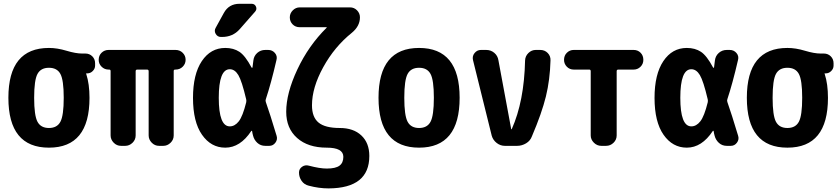

<svg xmlns="http://www.w3.org/2000/svg" viewBox="-20 -790 4540 1040"><path d="M183.1 -130.4Q201.2 -96.7 245.1 -96.7Q289.1 -96.7 307.1 -130.4Q325.2 -164.1 325.2 -260.3Q325.2 -356.4 307.1 -389.6Q289.1 -422.9 245.1 -422.9Q201.2 -422.9 183.1 -389.6Q165 -356.4 165 -260.3Q165 -164.1 183.1 -130.4ZM442.4 -500Q464.8 -500 480 -484.9Q495.1 -469.7 495.1 -447.3V-434.6Q495.1 -418 482.4 -405.3Q469.7 -392.6 453.1 -392.6H447.3Q446.3 -392.6 446.3 -391.6V-390.6Q447.3 -389.6 447.3 -388.7Q464.8 -335 464.8 -259.8Q464.8 9.8 245.1 9.8Q25.4 9.8 25.4 -260.3Q25.4 -530.3 245.1 -530.3Q290 -530.3 340.3 -515.1Q390.6 -500 424.8 -500Z M930.7 -519.5Q954.1 -519.5 969.7 -503.9Q985.4 -488.3 985.4 -466.3Q985.4 -444.3 969.7 -428.7Q954.1 -413.1 930.7 -413.1H928.7Q920.9 -413.1 920.9 -405.3V-56.6Q920.9 -33.2 903.8 -16.6Q886.7 0 864.3 0H841.8Q818.4 0 801.8 -17.1Q785.2 -34.2 785.2 -56.6V-404.3Q785.2 -413.1 776.4 -413.1H723.6Q714.8 -413.1 714.8 -404.3V-56.6Q714.8 -33.2 697.8 -16.6Q680.7 0 658.2 0H635.7Q612.3 0 595.7 -17.1Q579.1 -34.2 579.1 -56.6V-405.3Q579.1 -413.1 571.3 -413.1H568.4Q545.9 -413.1 530.3 -428.7Q514.6 -444.3 514.6 -465.8Q514.6 -489.3 530.3 -504.4Q545.9 -519.5 568.4 -519.5Z M1277.3 -769.5H1342.8Q1359.4 -769.5 1366.2 -754.9Q1373 -740.2 1362.3 -727.5L1278.3 -631.8Q1241.2 -589.8 1182.6 -589.8H1176.8Q1158.2 -589.8 1148.4 -606.4Q1138.7 -623 1148.4 -639.6L1192.4 -719.7Q1219.7 -769.5 1277.3 -769.5ZM1313.5 -235.4Q1315.4 -244.1 1313.5 -252Q1290 -351.6 1271 -383.3Q1252 -415 1224.6 -415Q1165 -415 1165 -260.3Q1165 -105.5 1224.6 -105.5Q1252 -105.5 1273.4 -132.8Q1294.9 -160.2 1313.5 -235.4ZM1419.9 -237.3Q1442.4 -173.8 1478.5 -53.7Q1484.4 -34.2 1471.7 -17.1Q1459 0 1438.5 0H1417Q1391.6 0 1374 -16.1Q1356.4 -32.2 1350.6 -55.7Q1349.6 -59.6 1347.7 -67.4Q1345.7 -75.2 1345.7 -79.1Q1345.7 -81.1 1343.8 -81.5Q1341.8 -82 1340.8 -80.1Q1281.2 9.8 1200.2 9.8Q1123 9.8 1074.2 -60.1Q1025.4 -129.9 1025.4 -259.8Q1025.4 -387.7 1073.2 -459Q1121.1 -530.3 1200.2 -530.3Q1245.1 -530.3 1276.9 -509.3Q1308.6 -488.3 1342.8 -423.8Q1343.8 -422.9 1345.7 -422.9Q1347.7 -422.9 1347.7 -424.8Q1348.6 -430.7 1350.1 -443.8Q1351.6 -457 1352.5 -462.9Q1355.5 -487.3 1373.5 -503.4Q1391.6 -519.5 1417 -519.5H1432.6Q1455.1 -519.5 1469.2 -502.9Q1483.4 -486.3 1477.5 -464.8Q1448.2 -337.9 1419.9 -252.9Q1417 -245.1 1419.9 -237.3Z M1820.3 -96.7Q1894.5 -96.7 1937.5 -56.2Q1980.5 -15.6 1980.5 54.7Q1980.5 229.5 1759.8 230.5Q1707 230.5 1652.3 215.8Q1627.9 210 1613.8 189.9Q1599.6 169.9 1599.6 144.5Q1599.6 125 1616.2 113.3Q1632.8 101.6 1653.3 107.4Q1711.9 123 1750 123Q1797.9 123 1818.8 107.4Q1839.8 91.8 1839.8 59.6Q1839.8 9.8 1750 9.8Q1648.4 9.8 1589.4 -42.5Q1530.3 -94.7 1530.3 -184.6Q1530.3 -285.2 1590.8 -414.1Q1651.4 -543 1749 -639.6Q1750 -640.6 1750 -641.6Q1750 -642.6 1749 -642.6H1603.5Q1580.1 -642.6 1564.9 -658.2Q1549.8 -673.8 1549.8 -695.8Q1549.8 -717.8 1565.9 -733.9Q1582 -750 1603.5 -750H1876Q1898.4 -750 1914.1 -733.9Q1929.7 -717.8 1929.7 -696.3Q1929.7 -648.4 1885.7 -612.3Q1792 -537.1 1731 -426.3Q1669.9 -315.4 1669.9 -219.7Q1669.9 -155.3 1705.6 -126Q1741.2 -96.7 1820.3 -96.7Z M2188 -130.4Q2206.1 -96.7 2250 -96.7Q2293.9 -96.7 2312 -130.4Q2330.1 -164.1 2330.1 -260.3Q2330.1 -356.4 2312 -389.6Q2293.9 -422.9 2250 -422.9Q2206.1 -422.9 2188 -389.6Q2169.9 -356.4 2169.9 -260.3Q2169.9 -164.1 2188 -130.4ZM2030.3 -260.3Q2030.3 -530.3 2250 -530.3Q2469.7 -530.3 2469.7 -260.3Q2469.7 9.8 2250 9.8Q2030.3 9.8 2030.3 -260.3Z M2906.2 -519.5Q2930.7 -519.5 2946.8 -502.9Q2962.9 -486.3 2961.9 -462.9Q2959 -357.4 2937 -267.6Q2915 -177.7 2861.3 -51.8Q2852.5 -27.3 2829.6 -13.7Q2806.6 0 2781.2 0H2714.8Q2690.4 0 2670.4 -15.6Q2650.4 -31.2 2643.6 -54.7L2542 -464.8Q2537.1 -486.3 2550.8 -502.9Q2564.5 -519.5 2585 -519.5H2613.3Q2638.7 -519.5 2657.2 -503.9Q2675.8 -488.3 2679.7 -463.9L2749 -90.8Q2749 -89.8 2750 -89.8Q2752 -89.8 2752 -90.8Q2819.3 -241.2 2824.2 -462.9Q2825.2 -486.3 2842.3 -502.9Q2859.4 -519.5 2881.8 -519.5Z M3412.1 -519.5Q3434.6 -519.5 3449.7 -504.4Q3464.8 -489.3 3464.8 -465.8Q3464.8 -443.4 3449.2 -428.2Q3433.6 -413.1 3412.1 -413.1H3329.1Q3320.3 -413.1 3320.3 -404.3V-56.6Q3320.3 -33.2 3303.2 -16.6Q3286.1 0 3262.7 0H3237.3Q3213.9 0 3196.8 -17.1Q3179.7 -34.2 3179.7 -56.6V-404.3Q3179.7 -413.1 3171.9 -413.1H3087.9Q3065.4 -413.1 3050.3 -428.7Q3035.2 -444.3 3035.2 -465.8Q3035.2 -489.3 3050.8 -504.4Q3066.4 -519.5 3087.9 -519.5Z M3813.5 -235.4Q3815.4 -244.1 3813.5 -252Q3790 -351.6 3771 -383.3Q3752 -415 3724.6 -415Q3665 -415 3665 -260.3Q3665 -105.5 3724.6 -105.5Q3752 -105.5 3773.4 -132.8Q3794.9 -160.2 3813.5 -235.4ZM3919.9 -237.3Q3942.4 -173.8 3978.5 -53.7Q3984.4 -34.2 3971.7 -17.1Q3959 0 3938.5 0H3917Q3891.6 0 3874 -16.1Q3856.4 -32.2 3850.6 -55.7Q3849.6 -59.6 3847.7 -67.4Q3845.7 -75.2 3845.7 -79.1Q3845.7 -81.1 3843.8 -81.5Q3841.8 -82 3840.8 -80.1Q3781.2 9.8 3700.2 9.8Q3623 9.8 3574.2 -60.1Q3525.4 -129.9 3525.4 -259.8Q3525.4 -387.7 3573.2 -459Q3621.1 -530.3 3700.2 -530.3Q3745.1 -530.3 3776.9 -509.3Q3808.6 -488.3 3842.8 -423.8Q3843.8 -422.9 3845.7 -422.9Q3847.7 -422.9 3847.7 -424.8Q3848.6 -430.7 3850.1 -443.8Q3851.6 -457 3852.5 -462.9Q3855.5 -487.3 3873.5 -503.4Q3891.6 -519.5 3917 -519.5H3932.6Q3955.1 -519.5 3969.2 -502.9Q3983.4 -486.3 3977.5 -464.8Q3948.2 -337.9 3919.9 -252.9Q3917 -245.1 3919.9 -237.3Z M4183.1 -130.4Q4201.2 -96.7 4245.1 -96.7Q4289.1 -96.7 4307.1 -130.4Q4325.2 -164.1 4325.2 -260.3Q4325.2 -356.4 4307.1 -389.6Q4289.1 -422.9 4245.1 -422.9Q4201.2 -422.9 4183.1 -389.6Q4165 -356.4 4165 -260.3Q4165 -164.1 4183.1 -130.4ZM4442.4 -500Q4464.8 -500 4480 -484.9Q4495.1 -469.7 4495.1 -447.3V-434.6Q4495.1 -418 4482.4 -405.3Q4469.7 -392.6 4453.1 -392.6H4447.3Q4446.3 -392.6 4446.3 -391.6V-390.6Q4447.3 -389.6 4447.3 -388.7Q4464.8 -335 4464.8 -259.8Q4464.8 9.8 4245.1 9.8Q4025.4 9.8 4025.4 -260.3Q4025.4 -530.3 4245.1 -530.3Q4290 -530.3 4340.3 -515.1Q4390.6 -500 4424.8 -500Z"/></svg>

Font: Rounded Mgen+ 1m bold
Style: Bold
Weight: 700
Designer: [Source Han Sans]
Ryoko NISHIZUKA  (kana & ideographs); Paul D. Hunt (Latin, Greek & Cyrillic); Wenlong ZHANG  (bopomofo
Version: Version 1.059.20150602